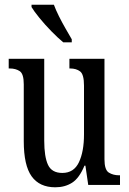

<svg xmlns="http://www.w3.org/2000/svg" viewBox="-20 -786 550 816"><path d="M215 10Q148 10 114.5 -36.5Q81 -83 81 -186V-428Q81 -472 64 -483.5Q47 -495 21 -495H17V-536H168V-188Q168 -120 184 -85.5Q200 -51 245 -51Q294 -51 315.5 -96.5Q337 -142 337 -215V-422Q337 -470 320.5 -482.5Q304 -495 278 -495H275V-536H424V-109Q424 -64 442.5 -52.5Q461 -41 486 -41H490V0H355L343 -82H339Q317 -29 286.5 -9.5Q256 10 215 10ZM249 -606Q227 -624 199 -652.5Q171 -681 147.5 -710Q124 -739 114 -756V-766H209Q217 -744 230.5 -717Q244 -690 259 -664Q274 -638 285 -619V-606Z"/></svg>

Font: Noto Serif Ethiopic ExtraCondensed
Style: Regular
Weight: 400
Width: 2
Designer: Monotype Design Team
Foundry: Monotype Imaging Inc.
Version: Version 2.102; ttfautohint (v1.8.4.7-5d5b)